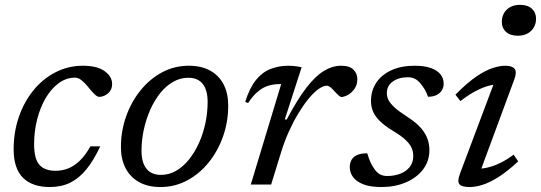

<svg xmlns="http://www.w3.org/2000/svg" viewBox="-20 -744 2181 774"><path d="M282.5 -431Q247 -431 216.8 -408.8Q186.5 -386.5 164.2 -348.8Q142 -311 129.8 -263Q117.5 -215 117.5 -163.5Q117.5 -103 139.2 -79.2Q161 -55.5 203.5 -55.5Q230 -55.5 254.2 -64.8Q278.5 -74 301.2 -95.8Q324 -117.5 344.5 -154H384Q357.5 -97 327.8 -60.8Q298 -24.5 262.2 -7.2Q226.5 10 181 10Q110 10 72.5 -27.5Q35 -65 35 -142Q35 -212 56.2 -273.2Q77.5 -334.5 115.5 -380.8Q153.5 -427 204.5 -453Q255.5 -479 314 -479Q371.5 -479 401.8 -457.2Q432 -435.5 432 -405Q432 -382 416 -368Q400 -354 380.5 -353.5Q372 -353.5 361 -364.2Q350 -375 336 -392.5Q322 -410 308.8 -420.5Q295.5 -431 282.5 -431Z M741 -479Q792 -479 827.5 -459.2Q863 -439.5 881.5 -403.5Q900 -367.5 900 -318.5Q900 -253.5 879.2 -194.2Q858.5 -135 821.2 -89Q784 -43 734.2 -16.5Q684.5 10 627 10Q576 10 540.5 -10Q505 -30 486.2 -66Q467.5 -102 467.5 -150.5Q467.5 -216 488.5 -275Q509.5 -334 546.8 -380Q584 -426 633.5 -452.5Q683 -479 741 -479ZM629 -39Q661.5 -39 690 -55.5Q718.5 -72 741.8 -101Q765 -130 782 -167.5Q799 -205 808 -247.5Q817 -290 817 -333Q817 -381 797.2 -405.8Q777.5 -430.5 739 -430.5Q706.5 -430.5 677.8 -414Q649 -397.5 625.8 -368.5Q602.5 -339.5 585.8 -301.8Q569 -264 559.8 -221.8Q550.5 -179.5 550.5 -136Q550.5 -88.5 570.5 -63.8Q590.5 -39 629 -39Z M1113.5 -405Q1112 -405 1110.5 -405Q1109 -405 1107.5 -405Q1082 -405 1060.2 -398Q1038.5 -391 1018.8 -374.2Q999 -357.5 980 -328.5L968.5 -333.5Q986.5 -390.5 1012.2 -422Q1038 -453.5 1071.2 -466.2Q1104.5 -479 1143 -479Q1152 -479 1160.8 -478.2Q1169.5 -477.5 1178.5 -476.2Q1187.5 -475 1196 -473L1128 -262.5H1136Q1178 -342 1214.5 -389.5Q1251 -437 1285.5 -458Q1320 -479 1354.5 -479Q1389.5 -479 1405 -463.2Q1420.5 -447.5 1420.5 -425Q1420.5 -402 1409 -385.8Q1397.5 -369.5 1382.2 -361.2Q1367 -353 1355.5 -353Q1352.5 -353 1345.5 -359Q1338.5 -365 1329.5 -375Q1321 -385 1312.5 -391.8Q1304 -398.5 1298 -398.5Q1282.5 -398.5 1263.2 -384.5Q1244 -370.5 1223.5 -345.5Q1203 -320.5 1182.8 -287Q1162.5 -253.5 1144.8 -214.2Q1127 -175 1114 -133L1073 0H991Z M1460.5 -126Q1466.5 -106 1472.8 -91.5Q1479 -77 1490.5 -61Q1502 -45.5 1514 -40Q1526 -34.5 1541 -34.5Q1570 -34.5 1593.8 -43.8Q1617.5 -53 1631.8 -71Q1646 -89 1646 -115.5Q1646 -132.5 1639.2 -148Q1632.5 -163.5 1614.8 -180.2Q1597 -197 1562.5 -217.5Q1529 -238 1510 -257.2Q1491 -276.5 1483.2 -296Q1475.5 -315.5 1475.5 -337Q1475.5 -378.5 1497 -410.8Q1518.5 -443 1558 -461Q1597.5 -479 1652 -479Q1690 -479 1715.8 -470.2Q1741.5 -461.5 1755 -445.2Q1768.5 -429 1768.5 -406.5Q1768.5 -391.5 1761 -379.5Q1753.5 -367.5 1739.5 -360.8Q1725.5 -354 1705.5 -354Q1700 -370 1693 -382Q1686 -394 1675 -407.5Q1664 -421 1651.5 -426.8Q1639 -432.5 1624 -432.5Q1587 -432.5 1563.2 -415.2Q1539.5 -398 1539.5 -368.5Q1539.5 -354.5 1546 -341Q1552.5 -327.5 1570.5 -311Q1588.5 -294.5 1623.5 -272Q1658.5 -249.5 1677.2 -227.5Q1696 -205.5 1703.5 -183.8Q1711 -162 1711 -139Q1711 -94.5 1685.5 -61Q1660 -27.5 1616.2 -8.8Q1572.5 10 1518 10Q1472.5 10 1444.5 -1Q1416.5 -12 1403.2 -30.2Q1390 -48.5 1390 -70Q1390 -87 1397 -99.5Q1404 -112 1419.5 -119Q1435 -126 1460.5 -126Z M1834.5 -44.5 1977.5 -425 1994 -404Q1975 -405 1950 -398.2Q1925 -391.5 1896.2 -376.2Q1867.5 -361 1836 -336.5L1816 -362.5Q1864 -411 1901 -436Q1938 -461 1966.8 -470Q1995.5 -479 2017 -479Q2044.5 -479 2054.5 -466.5Q2064.5 -454 2053.5 -424.5L1911 -39L1897 -64Q1917 -62.5 1942 -67.8Q1967 -73 1994.8 -86.2Q2022.5 -99.5 2050.5 -120.5L2069 -93.5Q2025.5 -53 1989.8 -30.5Q1954 -8 1925.5 1Q1897 10 1873.5 10Q1841.5 10 1832 -1.5Q1822.5 -13 1834.5 -44.5ZM2003 -655.5Q2003 -675.5 2011.8 -691Q2020.5 -706.5 2037 -715.5Q2053.5 -724.5 2076.5 -724.5Q2107.5 -724.5 2124.2 -708.8Q2141 -693 2141 -668.5Q2141 -649 2132 -633.5Q2123 -618 2106.8 -609Q2090.5 -600 2067.5 -600Q2036.5 -600 2019.8 -615.5Q2003 -631 2003 -655.5Z"/></svg>

Font: Newsreader 12pt
Style: Italic
Weight: 400
Italic angle: -17°
Version: Version 1.003